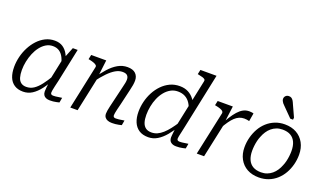

<svg xmlns="http://www.w3.org/2000/svg" viewBox="-79 -1312 3074 1823"><g transform="rotate(20 1458.5 -400.0)"><path d="M490 -376 461 -337Q452 -386 435 -420.5Q418 -455 391 -473.5Q364 -492 325 -492Q288 -492 257 -473.5Q226 -455 201 -423Q176 -391 159 -350Q142 -309 133 -265Q124 -221 124 -178Q124 -135 133 -104Q142 -73 163 -57Q184 -41 217 -41Q258 -41 291.5 -63Q325 -85 357.5 -127Q390 -169 426 -230L441 -200Q409 -137 372.5 -89Q336 -41 294.5 -14.5Q253 12 203 12Q150 12 114.5 -11.5Q79 -35 62 -78Q45 -121 45 -181Q45 -231 57.5 -283Q70 -335 94.5 -382.5Q119 -430 153.5 -467Q188 -504 231 -525.5Q274 -547 325 -547Q374 -547 407 -524.5Q440 -502 460.5 -463.5Q481 -425 490 -376ZM557 -538 486 -201Q477 -163 471 -137Q465 -111 462.5 -95.5Q460 -80 460 -73Q460 -61 466.5 -55.5Q473 -50 487 -50Q511 -50 534 -54.5Q557 -59 574 -60L565 -10Q552 -7 536.5 -3.5Q521 0 505 1.5Q489 3 471 3Q449 3 432.5 -4Q416 -11 407 -25.5Q398 -40 398 -62Q398 -74 400.5 -102.5Q403 -131 408 -165L402 -163L453 -406L458 -413L508 -538Z M678 0H752L831 -371L827 -381L846 -537H694L684 -491L695 -489Q720 -484 738 -477.5Q756 -471 765.5 -462.5Q775 -454 772 -442ZM1117 -193 1154 -352Q1161 -380 1165 -404.5Q1169 -429 1169 -450Q1169 -494 1141.5 -520.5Q1114 -547 1059 -547Q1008 -547 962.5 -521Q917 -495 875.5 -448.5Q834 -402 793 -342L806 -313Q848 -369 886 -408Q924 -447 959.5 -467.5Q995 -488 1031 -488Q1064 -488 1078.5 -473.5Q1093 -459 1093 -433Q1093 -417 1089.5 -399Q1086 -381 1079 -353L1044 -205Q1034 -164 1028 -137.5Q1022 -111 1019 -93.5Q1016 -76 1016 -62Q1016 -40 1026.5 -25.5Q1037 -11 1055.5 -4Q1074 3 1099 3Q1116 3 1133 1.5Q1150 0 1166 -3.5Q1182 -7 1195 -10L1204 -60Q1194 -59 1180 -56.5Q1166 -54 1150.5 -52Q1135 -50 1119 -50Q1106 -50 1099 -55.5Q1092 -61 1092 -73Q1092 -82 1094.5 -96.5Q1097 -111 1102.5 -134.5Q1108 -158 1117 -193Z M1468 12Q1411 12 1374 -12.5Q1337 -37 1318.5 -81Q1300 -125 1300 -185Q1300 -236 1312.5 -287.5Q1325 -339 1349.5 -385.5Q1374 -432 1409.5 -468.5Q1445 -505 1489.5 -526Q1534 -547 1588 -547Q1637 -547 1674 -527.5Q1711 -508 1736 -474Q1761 -440 1775 -395L1743 -356Q1733 -398 1712.5 -429Q1692 -460 1661 -476.5Q1630 -493 1588 -493Q1548 -493 1515 -474.5Q1482 -456 1456.5 -424.5Q1431 -393 1414 -353Q1397 -313 1388.5 -269Q1380 -225 1380 -182Q1380 -138 1390 -106.5Q1400 -75 1422.5 -58Q1445 -41 1481 -41Q1513 -41 1540.5 -53.5Q1568 -66 1594.5 -89.5Q1621 -113 1647.5 -147Q1674 -181 1702 -224L1715 -192Q1679 -131 1640.5 -85Q1602 -39 1559.5 -13.5Q1517 12 1468 12ZM1747 3Q1714 3 1694 -13Q1674 -29 1674 -62Q1674 -70 1675.5 -84.5Q1677 -99 1679 -118Q1681 -137 1684 -158L1679 -160L1786 -666Q1790 -680 1782.5 -687.5Q1775 -695 1758.5 -700Q1742 -705 1717 -710L1707 -712L1717 -758H1880L1763 -201Q1755 -162 1749 -136.5Q1743 -111 1740 -96Q1737 -81 1737 -73Q1737 -61 1743.5 -55.5Q1750 -50 1764 -50Q1788 -50 1811 -54.5Q1834 -59 1850 -60L1841 -10Q1828 -7 1813 -3.5Q1798 0 1781.5 1.5Q1765 3 1747 3Z M1956 0H2030L2110 -374L2104 -375L2125 -537H1972L1962 -491L1973 -489Q1998 -484 2016.5 -477.5Q2035 -471 2044 -462.5Q2053 -454 2051 -442ZM2332 -542Q2329 -544 2316.5 -546Q2304 -548 2288 -548Q2255 -548 2227.5 -533Q2200 -518 2175 -490Q2150 -462 2125 -422Q2100 -382 2071 -331L2087 -308Q2110 -348 2131 -378Q2152 -408 2173 -427.5Q2194 -447 2217 -457Q2240 -467 2267 -467Q2282 -467 2294.5 -465Q2307 -463 2318 -460Z M2765 -178Q2775 -202 2781 -227Q2787 -252 2790 -278.5Q2793 -305 2793 -329Q2793 -382 2776.5 -418.5Q2760 -455 2727.5 -474Q2695 -493 2645 -493Q2612 -493 2584.5 -482.5Q2557 -472 2535 -453.5Q2513 -435 2496.5 -410Q2480 -385 2469 -356Q2459 -333 2453 -307.5Q2447 -282 2444 -256Q2441 -230 2441 -205Q2441 -153 2457.5 -116Q2474 -79 2507 -60Q2540 -41 2589 -41Q2622 -41 2649.5 -51.5Q2677 -62 2699 -80.5Q2721 -99 2737.5 -124Q2754 -149 2765 -178ZM2361 -212Q2361 -264 2374 -313Q2387 -362 2411 -404.5Q2435 -447 2470.5 -479Q2506 -511 2551 -529Q2596 -547 2649 -547Q2717 -547 2767 -519Q2817 -491 2845 -440Q2873 -389 2873 -321Q2873 -269 2860 -220Q2847 -171 2823 -129Q2799 -87 2763.5 -55Q2728 -23 2683 -5.5Q2638 12 2585 12Q2517 12 2467 -15.5Q2417 -43 2389 -94Q2361 -145 2361 -212ZM2654 -752Q2646 -772 2638 -785Q2630 -798 2619.5 -805Q2609 -812 2593 -812Q2573 -812 2560.5 -799.5Q2548 -787 2548 -769Q2548 -759 2552.5 -749Q2557 -739 2564 -730Q2571 -721 2581 -712L2677 -615H2705L2707 -636Z"/></g></svg>

Font: Roboto Serif Light
Style: Italic
Weight: 300
Italic angle: -10°
Version: Version 1.007